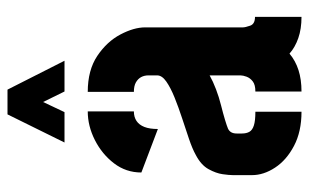

<svg xmlns="http://www.w3.org/2000/svg" viewBox="-176 -648 824 512"><g transform="rotate(-90 236.0 -392.0)"><path d="M112 -632 187 -784H253L330 -632H248L220 -689L193 -632ZM194 0Q141 0 103 -20Q65 -40 45 -70.5Q25 -101 25 -132V-183Q25 -193 27.5 -210.5Q30 -228 41 -248Q52 -268 79 -282Q95 -291 121.5 -300Q148 -309 177 -318.5Q206 -328 232 -338.5Q258 -349 274.5 -360.5Q291 -372 291 -385V-408Q291 -419 286.5 -427.5Q282 -436 272.5 -441.5Q263 -447 247 -447V-570Q305 -570 343 -544.5Q381 -519 400 -483Q419 -447 419 -417V-156Q419 -150 423.5 -137Q428 -124 447 -124V0Q415 0 390.5 -8.5Q366 -17 349 -32Q330 -16 305 -8Q280 0 248 0V-123Q266 -123 275 -130Q284 -137 287.5 -146.5Q291 -156 291 -163V-245Q275 -236 254 -228Q233 -220 211 -214.5Q189 -209 172.5 -204Q156 -199 149 -196Q136 -190 136 -173V-159Q136 -147 140.5 -139Q145 -131 157.5 -127Q170 -123 194 -123ZM148 -383 32 -427Q32 -468 56.5 -500Q81 -532 118.5 -551Q156 -570 195 -570V-447Q180 -447 169.5 -440Q159 -433 153.5 -419Q148 -405 148 -383Z"/></g></svg>

Font: Stick No Bills ExtraLight ExtraBold
Style: Regular
Weight: 800
Version: Version 2.000